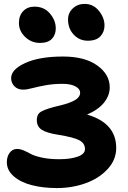

<svg xmlns="http://www.w3.org/2000/svg" viewBox="-20 -977 656 985"><path d="M430.2 -768.1Q387.7 -768.1 358.4 -799.1Q329.1 -830.1 329.1 -877Q329.1 -911.1 353.8 -934.1Q378.4 -957 414.1 -957Q458.5 -957 487.3 -921.6Q516.1 -886.2 516.1 -846.2Q516.1 -813.5 495.1 -790.8Q474.1 -768.1 430.2 -768.1ZM185.1 -756.8Q140.6 -756.8 108.9 -787.6Q77.1 -818.4 77.1 -858.9Q77.1 -897 98.9 -919.9Q120.6 -942.9 157.2 -942.9Q206.1 -942.9 236.1 -907.7Q266.1 -872.6 266.1 -831.1Q266.1 -798.8 246.3 -777.8Q226.6 -756.8 185.1 -756.8ZM272 -12.2Q201.2 -12.2 143.8 -26.9Q86.4 -41.5 50.8 -72.3Q15.1 -103 15.1 -145Q15.1 -173.3 29.5 -193.1Q43.9 -212.9 67.9 -212.9Q84 -212.9 103 -204.6Q122.1 -196.3 139.6 -186.5Q157.2 -176.8 195.3 -168.5Q233.4 -160.2 283.2 -160.2Q342.3 -160.2 379.2 -173.6Q416 -187 416 -211.9Q416 -241.7 387.2 -257.3Q358.4 -272.9 275.9 -286.1Q219.7 -294.9 194.3 -311.3Q168.9 -327.6 168.9 -360.8Q168.9 -393.6 193.8 -405.8Q221.7 -420.9 289.1 -436Q341.8 -449.2 366.5 -464.4Q391.1 -479.5 391.1 -502Q391.1 -520.5 367.2 -533.7Q343.3 -546.9 299.8 -546.9Q253.9 -546.9 213.9 -539.6Q173.8 -532.2 145.5 -524.7Q117.2 -517.1 99.1 -517.1Q70.8 -517.1 54 -534.4Q37.1 -551.8 37.1 -576.2Q37.1 -620.6 109.6 -653.8Q182.1 -687 303.2 -687Q415 -687 479 -641.1Q543 -595.2 543 -528.8Q543 -487.8 514.4 -451.4Q485.8 -415 426.8 -389.2Q576.2 -345.7 576.2 -217.8Q576.2 -157.2 532 -109.4Q487.8 -61.5 418.9 -36.9Q350.1 -12.2 272 -12.2Z"/></svg>

Font: Shantell Sans Irregular
Style: Bold
Weight: 700
Designer: Stephen Nixon, Anya Danilova, Shantell Martin
Foundry: Arrow Type
Version: Version 1.006;[9816181b4]